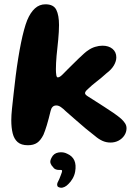

<svg xmlns="http://www.w3.org/2000/svg" viewBox="-20 -653 648 893"><path d="M109.5 22.5Q79 22.5 62.2 8Q45.5 -6.5 39 -32.8Q32.5 -59 32.5 -94Q32.5 -116.5 35.8 -148Q39 -179.5 43.5 -218.5Q48 -257.5 53 -300Q58.5 -343.5 64.8 -382.2Q71 -421 77.8 -454Q84.5 -487 91.8 -513.8Q99 -540.5 106.5 -559Q121.5 -595 142.5 -614Q163.5 -633 191.5 -633Q229 -633 241.8 -607.5Q254.5 -582 254.5 -536.5Q254.5 -521.5 253.5 -504.2Q252.5 -487 250.8 -468.5Q249 -450 247 -431.2Q245 -412.5 243.2 -394.5Q241.5 -376.5 240.8 -360.5Q240 -344.5 240 -331Q240 -315 241.8 -304Q243.5 -293 249 -293Q254.5 -293 261.2 -298Q268 -303 276 -311.5Q282.5 -318.5 294 -329.8Q305.5 -341 319 -354.5Q332.5 -368 346 -381Q359.5 -394 371 -404.2Q382.5 -414.5 390 -419Q404.5 -429.5 422.2 -435Q440 -440.5 456.5 -440.5Q485.5 -440.5 503.2 -425.8Q521 -411 521 -386Q521 -368.5 509.8 -349Q498.5 -329.5 475 -312Q451.5 -290.5 429.5 -273.8Q407.5 -257 389.5 -239.5Q375.5 -227.5 375.5 -220Q375.5 -215.5 379.8 -211.5Q384 -207.5 391.5 -203Q403.5 -195.5 423 -183Q442.5 -170.5 464.8 -156.2Q487 -142 507.8 -127.8Q528.5 -113.5 543 -101Q554.5 -90.5 561.5 -79.8Q568.5 -69 568.5 -56.5Q568.5 -39 558.8 -23.8Q549 -8.5 532 0.8Q515 10 494 10Q473.5 10 455.8 1.8Q438 -6.5 422 -20.5Q403.5 -34.5 380.2 -53.8Q357 -73 332.5 -94.8Q308 -116.5 285.5 -136Q274 -147.5 263.2 -155Q252.5 -162.5 242 -162.5Q231 -162.5 224.5 -155.8Q218 -149 215.5 -137.5Q206 -98 197.8 -70.8Q189.5 -43.5 182 -26Q169 0 152.5 11.2Q136 22.5 109.5 22.5ZM262 220Q249 218 246.8 211.8Q244.5 205.5 247 198Q251.5 190 256 179.2Q260.5 168.5 263.5 160Q266.5 153 268 147.2Q269.5 141.5 268 139Q266.5 137.5 263.2 137.5Q260 137.5 254.5 137.5Q245.5 137.5 238 134.2Q230.5 131 226.5 124Q218.5 116.5 215 106.2Q211.5 96 219.5 81Q229.5 60 252 56.2Q274.5 52.5 292.5 62Q316.5 72.5 325.8 93.2Q335 114 329.5 145.5Q326.5 162.5 317.5 178Q308.5 193.5 297.5 203.5Q290 211.5 280.5 216.2Q271 221 262 220Z"/></svg>

Font: Gluten SemiBold
Style: Regular
Weight: 600
Designer: Tyler Finck
Foundry: Etcetera Type Company
Version: Version 1.300